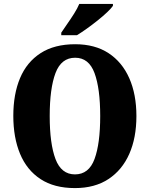

<svg xmlns="http://www.w3.org/2000/svg" viewBox="-20 -951 765 981"><path d="M363 10Q257 10 187 -36Q117 -82 82.5 -165Q48 -248 48 -359Q48 -470 82.5 -552Q117 -634 187.5 -679.5Q258 -725 364 -725Q465 -725 534.5 -679.5Q604 -634 640.5 -551.5Q677 -469 677 -358Q677 -247 640.5 -164.5Q604 -82 534 -36Q464 10 363 10ZM363 -60Q434 -60 463 -138.5Q492 -217 492 -358Q492 -499 463 -577.5Q434 -656 364 -656Q293 -656 263.5 -577.5Q234 -499 234 -358Q234 -217 263.5 -138.5Q293 -60 363 -60ZM293 -784Q306 -804 324 -829.5Q342 -855 359 -882Q376 -909 385 -931H557V-921Q548 -908 527.5 -888.5Q507 -869 479.5 -847Q452 -825 424 -805Q396 -785 373 -771H293Z"/></svg>

Font: Noto Serif Condensed Black
Style: Regular
Weight: 900
Width: 3
Designer: Monotype Design Team
Foundry: Monotype Imaging Inc.
Version: Version 2.015; ttfautohint (v1.8.4.7-5d5b)